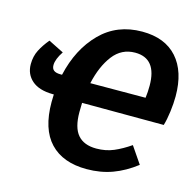

<svg xmlns="http://www.w3.org/2000/svg" viewBox="-105 -818 966 944"><g transform="rotate(15 377.5 -346.0)"><path d="M310 -293Q309 -277 309 -246Q309 -167 340.5 -130.5Q372 -94 435 -94Q483 -94 523 -111Q563 -128 605 -157L663 -72Q606 -28 546 -6Q486 16 415 16Q294 16 229 -52.5Q164 -121 164 -258Q164 -284 165 -297H158Q89 -298 53 -329.5Q17 -361 17 -412Q17 -452 33.5 -484Q50 -516 76 -547L154 -508Q126 -466 126 -436Q126 -418 137 -409.5Q148 -401 171 -401H179Q210 -538 294 -623Q378 -708 506 -708Q622 -708 684 -638.5Q746 -569 746 -443Q746 -407 740.5 -364.5Q735 -322 726 -292ZM324 -397 605 -398Q609 -427 609 -460Q609 -599 499 -599Q430 -599 387 -543Q344 -487 324 -397Z"/></g></svg>

Font: Fira Sans SemiBold
Style: Italic
Weight: 600
Italic angle: -8°
Designer: bBox Type GmbH & Carrois Corporate GbR & Edenspiekermann AG
Foundry: bBox Type GmbH & Carrois Corporate GbR & Edenspiekermann AG
Version: Version 4.301